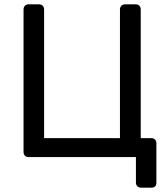

<svg xmlns="http://www.w3.org/2000/svg" viewBox="-20 -720 772 880"><path d="M87.9 -23.9V-676.8Q87.9 -686.5 94 -693.4Q100.1 -700.2 109.9 -700.2H158.2Q169.4 -700.2 175.8 -693.6Q182.1 -687 182.1 -676.8V-86.9H529.8V-676.8Q529.8 -686.5 536.4 -693.4Q543 -700.2 553.2 -700.2H601.1Q612.3 -700.2 618.7 -693.6Q625 -687 625 -676.8V-86.9H673.8Q683.6 -86.9 690.2 -80.6Q696.8 -74.2 696.8 -64V117.2Q696.8 128.4 690.9 134.3Q685.1 140.1 673.8 140.1H626Q616.2 140.1 609.6 133.5Q603 127 603 117.2V0H109.9Q100.1 0 94 -6.6Q87.9 -13.2 87.9 -23.9Z"/></svg>

Font: Rubik AZ
Style: Regular
Weight: 400
Designer: Hubert and Fischer
Foundry: Hubert & Fischer
Version: Version 2.000